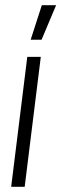

<svg xmlns="http://www.w3.org/2000/svg" viewBox="-20 -719 236 739"><path d="M75 0H23L85 -500H137ZM98 -566 141 -699H196L140 -566Z"/></svg>

Font: Kulim Park ExtraLight
Style: Italic
Weight: 275
Italic angle: -8°
Designer: Noponies / Dale Sattler
Foundry: Noponies
Version: Version 1.000; ttfautohint (v1.8.3)